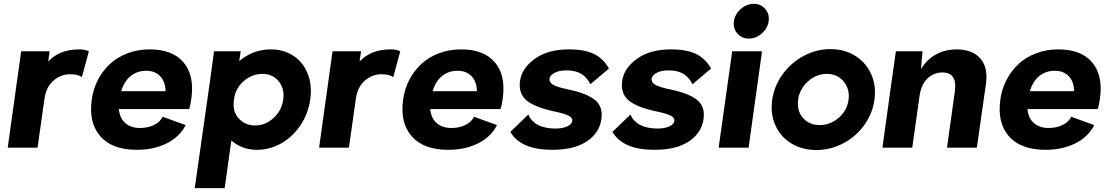

<svg xmlns="http://www.w3.org/2000/svg" viewBox="-20 -766 5757 996"><path d="M390.1 -509.8Q425.8 -509.8 440.9 -499L404.8 -366.2Q384.3 -380.9 344.2 -380.9Q295.9 -380.9 257.8 -348.1Q219.7 -315.4 210.9 -254.9L174.8 0H20L89.8 -500H237.8L230 -446.8Q289.1 -509.8 390.1 -509.8Z M690.9 11.2Q561 11.2 500 -59.6Q439 -130.4 456.1 -250Q463.4 -304.2 487.8 -351.3Q512.2 -398.4 550 -433.8Q587.9 -469.2 641.4 -489.5Q694.8 -509.8 756.8 -509.8Q875 -509.8 932.1 -442.4Q989.3 -375 972.7 -254.9Q968.3 -220.7 960.9 -200.2H596.7Q601.1 -151.9 630.6 -127Q660.2 -102.1 706.1 -102.1Q746.6 -102.1 778.6 -117.4Q810.5 -132.8 823.7 -160.2L942.9 -117.2Q912.6 -56.2 845.2 -22.5Q777.8 11.2 690.9 11.2ZM608.9 -293H838.9Q837.4 -343.8 810.3 -371.3Q783.2 -398.9 738.8 -398.9Q692.4 -398.9 658.7 -372.3Q625 -345.7 608.9 -293Z M1228.5 -500 1221.2 -449.2Q1292.5 -509.8 1385.3 -509.8Q1449.7 -509.8 1500 -478Q1550.3 -446.3 1575.2 -386.2Q1600.1 -326.2 1589.4 -250Q1578.1 -172.4 1535.6 -111.8Q1493.2 -51.3 1434.6 -20Q1376 11.2 1312.5 11.2Q1235.8 11.2 1180.2 -37.1L1145.5 210H990.2L1067.4 -332L1090.3 -500ZM1193.4 -246.1Q1185.1 -188.5 1218 -151.9Q1251 -115.2 1304.2 -115.2Q1356 -115.2 1398.4 -153.3Q1440.9 -191.4 1449.2 -249Q1457.5 -306.2 1425.5 -344.5Q1393.6 -382.8 1342.3 -382.8Q1288.6 -382.8 1245.1 -345.9Q1201.7 -309.1 1194.3 -252L1193.4 -252.9Z M2005.4 -509.8Q2041 -509.8 2056.2 -499L2020 -366.2Q1999.5 -380.9 1959.5 -380.9Q1911.1 -380.9 1873 -348.1Q1835 -315.4 1826.2 -254.9L1790 0H1635.3L1705.1 -500H1853L1845.2 -446.8Q1904.3 -509.8 2005.4 -509.8Z M2306.2 11.2Q2176.3 11.2 2115.2 -59.6Q2054.2 -130.4 2071.3 -250Q2078.6 -304.2 2103 -351.3Q2127.4 -398.4 2165.3 -433.8Q2203.1 -469.2 2256.6 -489.5Q2310.1 -509.8 2372.1 -509.8Q2490.2 -509.8 2547.4 -442.4Q2604.5 -375 2587.9 -254.9Q2583.5 -220.7 2576.2 -200.2H2211.9Q2216.3 -151.9 2245.8 -127Q2275.4 -102.1 2321.3 -102.1Q2361.8 -102.1 2393.8 -117.4Q2425.8 -132.8 2439 -160.2L2558.1 -117.2Q2527.8 -56.2 2460.4 -22.5Q2393.1 11.2 2306.2 11.2ZM2224.1 -293H2454.1Q2452.6 -343.8 2425.5 -371.3Q2398.4 -398.9 2354 -398.9Q2307.6 -398.9 2273.9 -372.3Q2240.2 -345.7 2224.1 -293Z M2845.7 11.2Q2680.7 11.2 2627.4 -82L2720.7 -171.9Q2751 -100.6 2859.9 -99.1Q2897.5 -99.1 2921.6 -109.9Q2945.8 -120.6 2948.7 -139.2Q2950.7 -154.8 2929.7 -165.8Q2908.7 -176.8 2859.9 -187Q2752.4 -209.5 2710.4 -246.1Q2668.5 -282.7 2677.7 -346.2Q2687 -412.6 2754.6 -461.2Q2822.3 -509.8 2930.7 -509.8Q3014.2 -509.8 3062.7 -485.4Q3111.3 -460.9 3138.7 -410.2L3042.5 -329.1Q3024.4 -365.7 2994.6 -383.3Q2964.8 -400.9 2918.5 -400.9Q2880.4 -400.9 2856.7 -388.2Q2833 -375.5 2830.6 -357.9Q2828.1 -339.4 2848.4 -326.9Q2868.7 -314.5 2921.9 -303.2Q3025.4 -282.2 3067.4 -246.6Q3109.4 -210.9 3099.6 -147.9Q3089.8 -76.7 3024.2 -32.7Q2958.5 11.2 2845.7 11.2Z M3375.5 11.2Q3210.4 11.2 3157.2 -82L3250.5 -171.9Q3280.8 -100.6 3389.6 -99.1Q3427.2 -99.1 3451.4 -109.9Q3475.6 -120.6 3478.5 -139.2Q3480.5 -154.8 3459.5 -165.8Q3438.5 -176.8 3389.6 -187Q3282.2 -209.5 3240.2 -246.1Q3198.2 -282.7 3207.5 -346.2Q3216.8 -412.6 3284.4 -461.2Q3352.1 -509.8 3460.4 -509.8Q3543.9 -509.8 3592.5 -485.4Q3641.1 -460.9 3668.5 -410.2L3572.3 -329.1Q3554.2 -365.7 3524.4 -383.3Q3494.6 -400.9 3448.2 -400.9Q3410.2 -400.9 3386.5 -388.2Q3362.8 -375.5 3360.4 -357.9Q3357.9 -339.4 3378.2 -326.9Q3398.4 -314.5 3451.7 -303.2Q3555.2 -282.2 3597.2 -246.6Q3639.2 -210.9 3629.4 -147.9Q3619.6 -76.7 3554 -32.7Q3488.3 11.2 3375.5 11.2Z M3865.2 -565.9Q3828.1 -565.9 3804.9 -592.5Q3781.7 -619.1 3787.1 -655.8Q3792.5 -692.4 3822.8 -719.2Q3853 -746.1 3890.1 -746.1Q3926.8 -746.1 3949.7 -719.2Q3972.7 -692.4 3967.3 -655.8Q3961.9 -619.1 3931.9 -592.5Q3901.9 -565.9 3865.2 -565.9ZM3708 0 3778.3 -500H3933.1L3863.3 0Z M3985.8 -248Q3996.1 -320.8 4040.3 -381.3Q4084.5 -441.9 4150.1 -476.6Q4215.8 -511.2 4288.1 -511.2Q4360.4 -511.2 4416.3 -476.6Q4472.2 -441.9 4499.3 -381.3Q4526.4 -320.8 4516.1 -248Q4505.9 -175.3 4461.9 -115.2Q4418 -55.2 4352.5 -21.5Q4287.1 12.2 4214.8 12.2Q4142.1 12.2 4085.9 -21.5Q4029.8 -55.2 4002.7 -115Q3975.6 -174.8 3985.8 -248ZM4231.9 -117.2Q4287.1 -117.2 4330.8 -155Q4374.5 -192.9 4381.8 -248Q4389.2 -303.7 4356.4 -343.3Q4323.7 -382.8 4269 -382.8Q4214.4 -382.8 4170.9 -343.3Q4127.4 -303.7 4120.1 -248Q4112.8 -192.4 4145 -154.8Q4177.2 -117.2 4231.9 -117.2Z M4943.4 -509.8Q5022.9 -509.8 5064.7 -463.6Q5106.4 -417.5 5094.7 -331.1L5047.4 0H4892.6L4932.6 -287.1Q4948.7 -390.1 4868.7 -390.1Q4824.7 -390.1 4791.5 -359.1Q4758.3 -328.1 4749.5 -264.2L4712.4 0H4557.6L4603.5 -332L4627.4 -500H4765.6L4757.3 -407.2Q4788.1 -458 4836.2 -483.9Q4884.3 -509.8 4943.4 -509.8Z M5404.3 11.2Q5274.4 11.2 5213.4 -59.6Q5152.3 -130.4 5169.4 -250Q5176.8 -304.2 5201.2 -351.3Q5225.6 -398.4 5263.4 -433.8Q5301.3 -469.2 5354.7 -489.5Q5408.2 -509.8 5470.2 -509.8Q5588.4 -509.8 5645.5 -442.4Q5702.6 -375 5686 -254.9Q5681.6 -220.7 5674.3 -200.2H5310.1Q5314.5 -151.9 5344 -127Q5373.5 -102.1 5419.4 -102.1Q5460 -102.1 5491.9 -117.4Q5523.9 -132.8 5537.1 -160.2L5656.2 -117.2Q5626 -56.2 5558.6 -22.5Q5491.2 11.2 5404.3 11.2ZM5322.3 -293H5552.2Q5550.8 -343.8 5523.7 -371.3Q5496.6 -398.9 5452.1 -398.9Q5405.8 -398.9 5372.1 -372.3Q5338.4 -345.7 5322.3 -293Z"/></svg>

Font: Human Sans Bold
Style: Italic
Weight: 700
Italic angle: -8°
Designer: Tim Radville
Foundry: Continuum
Version: Version 1.000;FEAKit 1.0